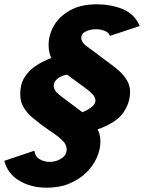

<svg xmlns="http://www.w3.org/2000/svg" viewBox="-79 -699 670 893"><path d="M138 174Q66 174 11.5 142Q-43 110 -59 49L81 2Q84 29 105.5 41.5Q127 54 152 54Q181 54 206 38.5Q231 23 231 -5Q231 -26 212.5 -44.5Q194 -63 166.5 -81.5Q139 -100 112 -120Q96 -132 73 -151Q50 -170 32.5 -197Q15 -224 15 -261Q15 -307 34.5 -338.5Q54 -370 86.5 -392Q119 -414 159 -429Q147 -458 147 -490Q147 -536 171.5 -579Q196 -622 246 -650.5Q296 -679 371 -679Q436 -679 491 -657Q546 -635 571 -578L432 -532Q427 -548 408 -555.5Q389 -563 367 -563Q342 -563 320.5 -553Q299 -543 299 -523Q299 -501 328.5 -480.5Q358 -460 407 -422Q419 -413 438.5 -399Q458 -385 478.5 -366Q499 -347 512.5 -323.5Q526 -300 526 -271Q526 -221 494.5 -175Q463 -129 375 -97Q388 -74 388 -40Q388 -5 372 32.5Q356 70 324 102Q292 134 245.5 154Q199 174 138 174ZM304 -177Q365 -202 365 -232Q365 -244 354.5 -257Q344 -270 325 -284Q315 -292 297 -305Q279 -318 261.5 -331Q244 -344 233 -352Q203 -346 187 -332Q171 -318 171 -301Q171 -278 198 -257Q207 -250 224 -237Q241 -224 259.5 -210.5Q278 -197 291 -187Q304 -177 304 -177Z"/></svg>

Font: Atkinson Hyperlegible
Style: Bold Italic
Weight: 700
Italic angle: -12°
Designer: Elliott Scott, Megan Eiswerth, Linus Boman, Theodore Petrosky
Foundry: Braille Institute
Version: Version 1.006; ttfautohint (v1.8.3)